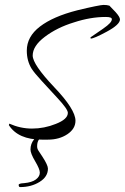

<svg xmlns="http://www.w3.org/2000/svg" viewBox="-20 -542 508 781"><path d="M150 26Q54 26 16 -33L18 -39Q63 -19 110 -19Q160 -19 207 -38Q256 -57 256 -83Q256 -98 213 -144Q179 -181 149.5 -213Q120 -245 109 -262Q89 -294 89 -336Q89 -393 142.5 -434Q196 -475 294 -500Q339 -511 366.5 -516.5Q394 -522 401 -522Q415 -522 425 -519L450 -493Q468 -473 468 -463Q468 -442 414 -413Q362 -385 349 -385L348 -390L399 -425Q419 -439 427 -448Q435 -457 435 -464Q435 -473 410 -473Q348 -473 281 -451Q212 -430 162 -392Q113 -355 113 -316Q113 -280 200 -188Q287 -97 287 -51Q287 -18 254 4Q221 26 175 26ZM62 219Q56 219 56 210Q56 204 78 203Q110 200 126 188Q142 176 142 160Q142 146 123 114Q104 82 104 66Q104 43 118.5 25Q133 7 156 7Q165 7 165 12Q131 16 131 53Q131 63 136.5 71Q142 79 153 96Q175 130 175 144Q175 177 141 198Q107 219 62 219Z"/></svg>

Font: Qwigley
Style: Regular
Weight: 400
Designer: Robert E. Leuschke
Foundry: Robert E. Leuschke
Version: Version 1.010; ttfautohint (v1.8.3)